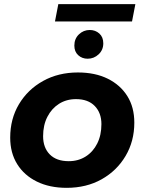

<svg xmlns="http://www.w3.org/2000/svg" viewBox="-20 -894 694 922"><path d="M300 8Q218 8 157 -22Q96 -52 62.5 -106Q29 -160 29 -233Q29 -323 71 -393.5Q113 -464 186.5 -505Q260 -546 354 -546Q437 -546 497.5 -516Q558 -486 591.5 -432.5Q625 -379 625 -305Q625 -216 583 -145Q541 -74 468 -33Q395 8 300 8ZM310 -120Q356 -120 391.5 -142.5Q427 -165 447 -205Q467 -245 467 -298Q467 -352 435 -385Q403 -418 345 -418Q299 -418 263.5 -395.5Q228 -373 207.5 -333Q187 -293 187 -240Q187 -185 219 -152.5Q251 -120 310 -120ZM401 -612Q374 -612 355.5 -629Q337 -646 337 -675Q337 -708 359 -729Q381 -750 411 -750Q438 -750 457 -733Q476 -716 476 -686Q476 -654 453.5 -633Q431 -612 401 -612ZM244 -791 260 -874H630L614 -791Z"/></svg>

Font: MOST Montserrat
Style: Bold Italic
Weight: 700
Italic angle: -11.3°
Designer: Julieta Ulanovsky
Foundry: Julieta Ulanovsky
Version: Version 8.000;March 11, 2024;FontCreator 15.0.0.2926 64-bit